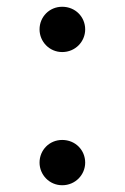

<svg xmlns="http://www.w3.org/2000/svg" viewBox="-20 -533 369 568"><path d="M164 15C203 15 232 -16 232 -52C232 -89 203 -119 164 -119C126 -119 97 -89 97 -52C97 -16 126 15 164 15ZM164 -379C203 -379 232 -410 232 -446C232 -483 203 -513 164 -513C126 -513 97 -483 97 -446C97 -410 126 -379 164 -379Z"/></svg>

Font: Noto Serif HK Medium
Style: Regular
Weight: 500
Designer: Ryoko NISHIZUKA 西塚涼子 (kana & ideographs); Frank Grießhammer (Latin, Greek & Cyrillic); Wenlong ZHANG 张文龙 (bopomofo); San
Foundry: Adobe
Version: Version 2.001;hotconv 1.1.0;makeotfexe 2.6.0